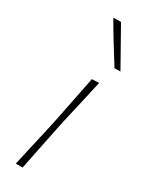

<svg xmlns="http://www.w3.org/2000/svg" viewBox="-205 -816 659 853"><g transform="rotate(30 124.0 -389.5)"><path d="M50 0Q63 -56.5 74.5 -108.5Q86 -160.5 100 -221L110.5 -271Q123 -332.5 133.5 -385.2Q144 -438 155 -494L191.5 -495.5Q179 -439.5 166.8 -385.8Q154.5 -332 140.5 -271L130 -221Q117.5 -160.5 107 -108.5Q96.5 -56.5 85 0ZM218 -586Q189 -632 159 -680.8Q129 -729.5 101 -778L140 -779Q167 -731 194 -683Q221 -635 248 -587Z"/></g></svg>

Font: Commissioner Loud Thin
Style: Italic
Weight: 100
Italic angle: -12°
Designer: Kostas Bartsokas
Foundry: Kostas Bartsokas
Version: Version 1.000; ttfautohint (v1.8.3)